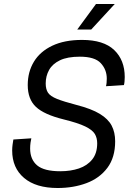

<svg xmlns="http://www.w3.org/2000/svg" viewBox="-20 -926 668 962"><path d="M269 16Q160 16 100.5 -34.5Q41 -85 41 -172Q41 -186 43 -201.5Q45 -217 47 -227L137 -233Q135 -226 133 -211.5Q131 -197 131 -182Q131 -127 166 -97.5Q201 -68 282 -68Q334 -68 375.5 -82Q417 -96 442 -127Q467 -158 467 -208Q467 -235 455 -255Q443 -275 407 -292.5Q371 -310 298 -328Q201 -352 160 -390.5Q119 -429 119 -500Q119 -566 150 -617Q181 -668 242 -697Q303 -726 391 -726Q499 -726 552 -675.5Q605 -625 605 -540Q605 -530 604 -518.5Q603 -507 601 -500L511 -494Q513 -501 514 -511Q515 -521 515 -532Q515 -577 485 -609.5Q455 -642 380 -642Q318 -642 280.5 -624Q243 -606 226 -575.5Q209 -545 209 -508Q209 -479 220.5 -461.5Q232 -444 265.5 -430.5Q299 -417 364 -400Q438 -381 480 -355.5Q522 -330 539.5 -296.5Q557 -263 557 -218Q557 -137 518 -85Q479 -33 413.5 -8.5Q348 16 269 16ZM367 -778 461 -906H555L437 -778Z"/></svg>

Font: Geist Regular
Style: Italic
Weight: 400
Italic angle: -12°
Designer: Basement.studio, Andrés Briganti, Mateo Zaragoza
Foundry: Basement.studio, Vercel, Andrés Briganti, Guido Ferreyra, Mateo Zaragoza
Version: Version 1.500; ttfautohint (v1.8.4.7-5d5b)